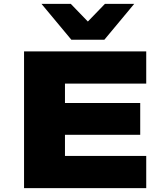

<svg xmlns="http://www.w3.org/2000/svg" viewBox="-20 -970 856 990"><path d="M104 0V-705H734V-539H315V-439H703V-275H315V-166H734V0ZM348 -765 194 -950H345L433 -859L521 -950H672L518 -765Z"/></svg>

Font: Nunito Sans 7pt Expanded Black
Style: Regular
Weight: 900
Width: 7
Designer: Vernon Adams
Foundry: Vernon Adams
Version: Version 3.101;gftools[0.9.27]